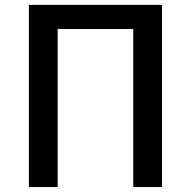

<svg xmlns="http://www.w3.org/2000/svg" viewBox="-20 -756 770 776"><path d="M96.7 0V-736.3H634.8V0H518.6V-638.7H212.9V0Z"/></svg>

Font: Gen Shin Gothic Medium
Style: Regular
Weight: 500
Designer: [Source Han Sans]
Ryoko NISHIZUKA  (kana & ideographs); Paul D. Hunt (Latin, Greek & Cyrillic); Wenlong ZHANG  (bopomofo
Version: Version 1.002.20150607